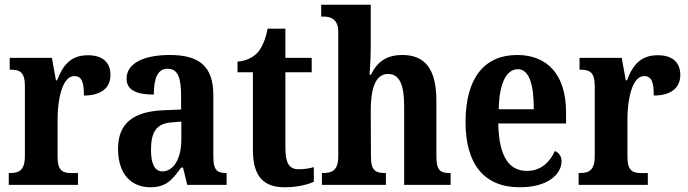

<svg xmlns="http://www.w3.org/2000/svg" viewBox="-20 -780 2903 810"><path d="M17 0H309V-50H281C247 -50 223 -58 223 -117V-281C223 -357 242 -459 293 -459C326 -459 334 -432 334 -377C404 -377 446 -407 446 -464C446 -514 416 -547 351 -547C281 -547 246 -508 221 -441H216L199 -536H21V-486H24C62 -486 85 -477 85 -418V-122C85 -59 59 -50 20 -50H17Z M614 10C680 10 705 -19 744 -73H752L770 0H936V-50H933C893 -50 880 -66 880 -121V-378C880 -503 818 -548 696 -548C594 -548 514 -517 514 -448C514 -402 552 -381 629 -381C629 -448 644 -490 687 -490C733 -490 744 -447 744 -373V-318L672 -315C542 -310 478 -260 478 -152C478 -41 538 10 614 10ZM665 -57C632 -57 617 -90 617 -148C617 -222 639 -260 707 -264L745 -267V-191C745 -112 713 -57 665 -57Z M1181 10C1241 10 1284 -4 1304 -13V-75C1285 -69 1263 -66 1240 -66C1199 -66 1184 -93 1184 -156V-475H1295V-536H1184V-659H1109C1100 -612 1086 -583 1070 -562C1052 -541 1023 -523 982 -520V-475H1047V-147C1047 -30 1097 10 1181 10Z M1338 0H1608V-50H1605C1567 -50 1545 -59 1545 -116L1544 -312C1544 -397 1560 -468 1617 -468C1667 -468 1685 -419 1685 -333V0H1881V-50H1879C1839 -50 1821 -59 1821 -121V-355C1821 -490 1772 -548 1678 -548C1609 -548 1571 -518 1545 -465H1539C1540 -479 1544 -533 1544 -577V-760H1335V-710H1347C1370 -710 1407 -702 1407 -647V-120C1407 -59 1379 -50 1342 -50H1338Z M2172 10C2296 10 2349 -48 2349 -100C2349 -122 2337 -136 2321 -143C2300 -97 2263 -59 2203 -59C2126 -59 2085 -121 2082 -259H2368V-307C2368 -465 2289 -548 2162 -548C2024 -548 1944 -452 1944 -264C1944 -90 2021 10 2172 10ZM2232 -319H2084C2086 -428 2116 -488 2165 -488C2213 -488 2232 -422 2232 -319Z M2421 0H2713V-50H2685C2651 -50 2627 -58 2627 -117V-281C2627 -357 2646 -459 2697 -459C2730 -459 2738 -432 2738 -377C2808 -377 2850 -407 2850 -464C2850 -514 2820 -547 2755 -547C2685 -547 2650 -508 2625 -441H2620L2603 -536H2425V-486H2428C2466 -486 2489 -477 2489 -418V-122C2489 -59 2463 -50 2424 -50H2421Z"/></svg>

Font: Noto Serif Armenian Condensed
Style: Bold
Weight: 700
Width: 3
Designer: Monotype Design Team
Foundry: Monotype Imaging Inc.
Version: Version 2.008